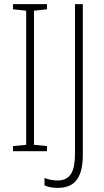

<svg xmlns="http://www.w3.org/2000/svg" viewBox="-20 -800 504 932"><path d="M208 -66V-91L145 -97V-748L208 -755V-780H43V-755L107 -748V-97L43 -91V-66ZM261 112C347 112 382 57 382 -50V-780H344V-55C344 29 324 76 259 76C236 76 214 71 196 64V100C213 108 235 112 261 112Z"/></svg>

Font: Noto Sans Malayalam UI Condensed ExtraLight
Style: Regular
Weight: 200
Width: 3
Designer: Jelle Bosma - Monotype Design Team
Foundry: Monotype Imaging Inc.
Version: Version 2.104